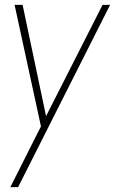

<svg xmlns="http://www.w3.org/2000/svg" viewBox="-20 -520 513 790"><path d="M402 -500H433L54.5 250H22.5L148.5 0L40 -500H73L169.5 -42Z"/></svg>

Font: Urbanist Thin
Style: Italic
Weight: 100
Italic angle: -8°
Designer: Corey Hu
Foundry: Corey Hu
Version: Version 1.321; ttfautohint (v1.8.4.7-5d5b)